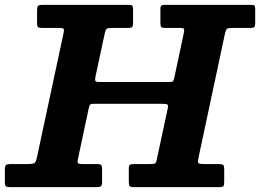

<svg xmlns="http://www.w3.org/2000/svg" viewBox="-65 -770 1070 790"><path d="M-45 -22.5V-72Q-45 -88 -39.8 -91.5Q-34.5 -95 -19.5 -95H48Q70.5 -95 76.8 -99.2Q83 -103.5 87 -122.5L197 -636Q199.5 -648 196.5 -651.5Q193.5 -655 178.5 -655H110.5Q96.5 -655 92 -658Q87.5 -661 87.5 -675.5V-725.5Q87.5 -741.5 91.5 -745.8Q95.5 -750 112 -750H464.5Q477 -750 479.8 -746Q482.5 -742 482.5 -729.5V-676.5Q482.5 -661.5 478.2 -658.2Q474 -655 459.5 -655H395.5Q378 -655 373.5 -651Q369 -647 366 -632.5L328 -455.5Q325 -441.5 327.5 -437Q330 -432.5 347.5 -432.5H629.5Q644.5 -432.5 647 -435.8Q649.5 -439 652.5 -451.5L691.5 -635Q694 -647 692 -651Q690 -655 675.5 -655H616Q602 -655 598.5 -659Q595 -663 595 -677V-732.5Q595 -743.5 598.5 -746.8Q602 -750 613.5 -750H963.5Q978 -750 981.5 -747.5Q985 -745 985 -731V-676.5Q985 -662.5 981.5 -658.8Q978 -655 964.5 -655H891Q873.5 -655 869 -651.5Q864.5 -648 861 -633.5L751.5 -120Q748 -104 751 -99.5Q754 -95 774.5 -95H836Q849.5 -95 853.5 -91.2Q857.5 -87.5 857.5 -73.5V-21Q857.5 -7.5 853.8 -3.8Q850 0 836.5 0H485.5Q472.5 0 468.8 -3.8Q465 -7.5 465 -21V-76Q465 -89 469.5 -92Q474 -95 486.5 -95H553Q571.5 -95 574.8 -98.8Q578 -102.5 581 -118L624.5 -320.5Q628 -335.5 624.5 -339.2Q621 -343 601.5 -343H324Q307.5 -343 305 -338.8Q302.5 -334.5 299.5 -321.5L256 -117.5Q253 -105 255 -100Q257 -95 273.5 -95H333.5Q347.5 -95 351.2 -91Q355 -87 355 -72.5V-22Q355 -7 350.2 -3.5Q345.5 0 331.5 0H-21Q-36.5 0 -40.8 -3.5Q-45 -7 -45 -22.5Z"/></svg>

Font: Besley*
Style: Bold Italic
Weight: 700
Italic angle: -13°
Designer: Owen Earl
Foundry: indestructible type*
Version: Version 2.000; ttfautohint (v1.8.3)